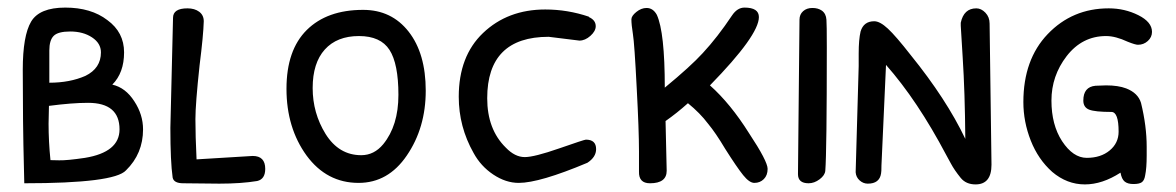

<svg xmlns="http://www.w3.org/2000/svg" viewBox="-20 -483 3100 506"><path d="M307 -345Q307 -398 263 -430Q220 -463 152 -463Q84 -463 62 -426Q40 -389 40 -299Q40 -157 43 -43L44 0Q281 0 312 -34Q357 -78 357 -142Q357 -181 334 -216Q311 -252 276 -260Q307 -291 307 -345ZM165 -400Q199 -400 222.5 -384.5Q246 -369 246 -345Q246 -303 205 -283Q164 -265 110 -265V-350Q110 -377 121.5 -388.5Q133 -400 165 -400ZM295 -142Q295 -82 204 -67Q157 -60 136 -60.5Q115 -61 113 -61Q108 -110 108 -157L109 -204Q170 -212 212 -212Q295 -212 295 -142Z M658 -6Q679 -11 679 -38Q679 -72 646 -72L498 -63Q495 -125 495 -169Q495 -209 506 -311Q516 -390 517 -427Q517 -443 505 -452Q493 -461 474 -461Q436 -461 436 -436L429 -146Q429 -57 435 -15Q438 0 463 0L558 1Q616 1 658 -6Z M735 -249Q735 -146 788 -73Q841 -1 925 -1Q1003 -1 1052 -73Q1102 -146 1102 -244Q1102 -342 1057 -399.5Q1012 -457 937 -457Q842 -457 788.5 -404Q735 -351 735 -249ZM838 -130Q804 -185 804 -251Q804 -317 836 -352.5Q868 -388 926 -388Q983 -388 1006.5 -351.5Q1030 -315 1030 -233Q1030 -152 990 -103Q966 -74 932 -74Q873 -74 838 -130Z M1550 -414Q1550 -430 1532 -438V-439Q1476 -458 1417 -458Q1318 -458 1253 -396Q1189 -335 1189 -228Q1189 -149 1228 -80Q1247 -45 1280 -23Q1313 -1 1347 -1Q1402 -1 1528 -54Q1551 -69 1551 -90Q1551 -115 1524 -115Q1520 -115 1454 -92Q1388 -69 1363 -69Q1337 -69 1313 -94Q1264 -142 1264 -224Q1264 -386 1426 -386L1507 -376Q1522 -376 1536 -388.5Q1550 -401 1550 -414Z M1693 0Q1737 0 1737 -33L1734 -164Q1764 -185 1793 -211Q1825 -185 1846 -157Q1866 -133 1891 -91Q1922 -42 1938.5 -21.5Q1955 -1 1968 -1Q1983 -1 1993 -11Q2003 -21 2003 -38Q2003 -58 1954 -132Q1905 -210 1851 -258Q1980 -390 1980 -438Q1980 -463 1942 -463Q1923 -463 1909 -442Q1871 -385 1832 -343Q1800 -308 1732 -252Q1732 -398 1711 -444Q1701 -462 1684 -462Q1670 -462 1657 -451.5Q1644 -441 1644 -432Q1644 -418 1648 -393Q1652 -369 1658 -251Q1664 -139 1664 -84V-31Q1663 0 1693 0Z M2155 -33Q2159 -85 2159 -358Q2159 -420 2158 -431Q2157 -447 2146 -455Q2136 -462 2121 -462Q2106 -462 2096.5 -453.5Q2087 -445 2087 -431L2083 -24Q2083 0 2111 0Q2126 0 2140 -10.5Q2154 -21 2155 -33Z M2474 -74Q2477 -69 2486 -52Q2495 -35 2512 -14Q2526 3 2551 3Q2593 3 2593 -49L2588 -421Q2588 -438 2577 -449.5Q2566 -461 2553 -461Q2520 -461 2512 -423V-415L2517 -333Q2523 -240 2524 -117Q2474 -222 2380 -338Q2341 -388 2320 -407.5Q2299 -427 2284 -427Q2256 -427 2248 -400Q2243 -379 2243 -342V-309L2235 -29Q2236 -16 2245.5 -7.5Q2255 1 2267 1Q2298 1 2302 -26Q2303 -30 2303 -47L2304 -69L2315 -312Q2398 -218 2474 -74Z M2741 -393Q2677 -326 2677 -214Q2677 -162 2696.5 -112.5Q2716 -63 2753 -30Q2792 3 2839 3Q2885 3 2933 -28Q2936 -11 2944 -4.5Q2952 2 2967 2Q2983 2 2989.5 -3Q2996 -8 2998 -21Q3002 -40 3002 -73V-96Q3002 -151 2987 -212Q2979 -238 2948 -250Q2927 -258 2895 -258L2867 -257Q2835 -254 2835 -218Q2835 -200 2850.5 -194Q2866 -188 2909 -188Q2928 -188 2928 -136Q2928 -106 2904.5 -86.5Q2881 -67 2844 -67Q2808 -67 2779 -111Q2751 -154 2751 -218Q2751 -283 2791 -335Q2832 -388 2895 -388Q2920 -388 2952 -373Q2972 -365 2979 -365Q2994 -365 3005 -375Q3016 -385 3016 -399Q3016 -425 2980 -443Q2944 -461 2902 -461Q2806 -461 2741 -393Z"/></svg>

Font: Patrick Hand SC
Style: Regular
Weight: 400
Designer: Patrick Wagesreiter
Foundry: Patrick Wagesreiter
Version: Version 2.001; ttfautohint (v1.8.2)